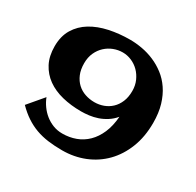

<svg xmlns="http://www.w3.org/2000/svg" viewBox="-158 -895 1105 1085"><g transform="rotate(30 394.5 -353.0)"><path d="M742.2 -377Q742.2 -286.1 713.6 -213.9Q685.1 -141.6 635.3 -90.8Q585.4 -40 518.1 -12.9Q450.7 14.2 373 14.2Q323.2 14.2 281 8.5Q238.8 2.9 201.4 -10.7Q164.1 -24.4 130.1 -46.9Q96.2 -69.3 63 -103L147 -202.1Q157.2 -175.3 174.6 -151.1Q191.9 -127 214.8 -108.6Q237.8 -90.3 265.9 -79.3Q293.9 -68.4 326.7 -68.4Q372.6 -68.4 412.8 -83.3Q453.1 -98.1 484.1 -128.4Q515.1 -158.7 534.9 -204.3Q554.7 -250 559.6 -312Q538.6 -287.1 513.2 -271Q487.8 -254.9 460.9 -245.8Q434.1 -236.8 407 -233.4Q379.9 -230 356 -230Q290 -230 232.7 -244.1Q175.3 -258.3 133.3 -288.3Q91.3 -318.4 67.1 -364.5Q43 -410.6 43 -474.6Q43 -540.5 71.3 -587.2Q99.6 -633.8 147.9 -663.1Q196.3 -692.4 260.3 -706.1Q324.2 -719.7 395 -719.7Q433.1 -719.7 473.6 -712.4Q514.2 -705.1 552.7 -688.7Q591.3 -672.4 625.7 -646Q660.2 -619.6 686 -581.5Q711.9 -543.5 727.1 -492.7Q742.2 -441.9 742.2 -377ZM549.8 -474.6Q549.8 -510.3 536.6 -540Q523.4 -569.8 502 -591.3Q480.5 -612.8 452.4 -624.8Q424.3 -636.7 395 -636.7Q364.7 -636.7 336.2 -625.7Q307.6 -614.7 285.2 -594Q262.7 -573.2 249 -543.2Q235.4 -513.2 235.4 -474.6Q235.4 -433.6 248.3 -403.1Q261.2 -372.6 283.2 -352.3Q305.2 -332 334.2 -322.3Q363.3 -312.5 395 -312.5Q425.8 -312.5 453.6 -322.8Q481.4 -333 502.9 -353.3Q524.4 -373.5 537.1 -403.8Q549.8 -434.1 549.8 -474.6Z"/></g></svg>

Font: Aclonica
Style: Regular
Weight: 400
Designer: Astigmatic (AOETI)
Foundry: Astigmatic (AOETI)
Version: Version 1.000